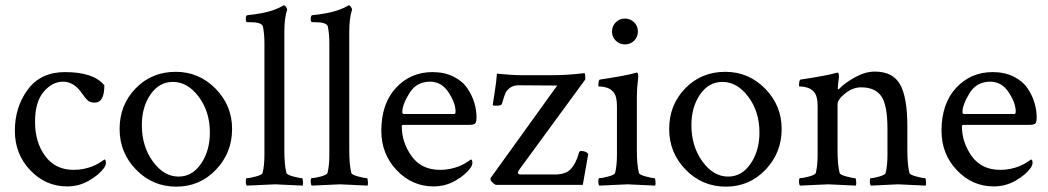

<svg xmlns="http://www.w3.org/2000/svg" viewBox="-20 -698 3959 725"><path d="M225.6 -425.8Q333 -425.8 374 -376Q374 -310.5 337.9 -310.5Q321.3 -310.5 312.5 -317.9Q303.7 -325.2 290 -344.7Q259.8 -389.6 217.8 -389.6Q177.7 -389.6 145 -351.6Q112.3 -313.5 112.3 -238.3Q112.3 -160.2 150.9 -108.4Q189.5 -56.6 257.8 -56.6Q278.3 -56.6 296.9 -60.5Q315.4 -64.5 328.6 -69.8Q341.8 -75.2 351.1 -80.6Q360.4 -85.9 367.2 -90.8L374 -95.7Q379.9 -95.7 379.9 -83Q379.9 -75.2 374 -65.4Q354.5 -38.1 316.4 -16.1Q278.3 5.9 233.4 5.9Q152.3 5.9 94.2 -55.2Q36.1 -116.2 36.1 -204.1Q36.1 -293.9 85 -359.9Q133.8 -425.8 225.6 -425.8Z M632.8 -388.7Q581.1 -388.7 548.3 -341.3Q515.6 -293.9 515.6 -225.6Q515.6 -145.5 557.1 -88.4Q598.6 -31.2 654.3 -31.2Q706.1 -31.2 739.3 -80.1Q772.5 -128.9 772.5 -197.3Q772.5 -276.4 730.5 -332.5Q688.5 -388.7 632.8 -388.7ZM643.6 -426.8Q731.4 -426.8 793.9 -363.3Q856.4 -299.8 856.4 -210.9Q856.4 -121.1 795.4 -57.1Q734.4 6.8 645.5 6.8Q556.6 6.8 494.1 -57.1Q431.6 -121.1 431.6 -210.9Q431.6 -301.8 492.2 -364.3Q552.7 -426.8 643.6 -426.8Z M978.5 -113.3V-536.1Q978.5 -569.3 972.7 -598.6Q967.8 -614.3 922.9 -614.3H914.1Q908.2 -614.3 908.2 -625Q908.2 -640.6 914.1 -640.6Q943.4 -643.6 968.3 -648.4Q993.2 -653.3 1007.3 -658.2Q1021.5 -663.1 1031.2 -667.5Q1041 -671.9 1045.9 -674.8L1049.8 -677.7H1051.8Q1055.7 -677.7 1059.6 -672.4Q1063.5 -667 1064.5 -662.1Q1053.7 -630.9 1053.7 -577.1V-131.8Q1053.7 -75.2 1061.5 -44.9Q1063.5 -38.1 1086.9 -31.7Q1110.4 -25.4 1120.1 -25.4Q1123 -25.4 1124 -13.7Q1125 -2 1123 2.9Q1025.4 -2 1018.6 -2Q1012.7 -2 912.1 2.9Q908.2 -1 908.2 -13.2Q908.2 -25.4 912.1 -25.4Q923.8 -25.4 946.8 -31.7Q969.7 -38.1 971.7 -44.9Q978.5 -73.2 978.5 -113.3Z M1223.6 -113.3V-536.1Q1223.6 -569.3 1217.8 -598.6Q1212.9 -614.3 1168 -614.3H1159.2Q1153.3 -614.3 1153.3 -625Q1153.3 -640.6 1159.2 -640.6Q1188.5 -643.6 1213.4 -648.4Q1238.3 -653.3 1252.4 -658.2Q1266.6 -663.1 1276.4 -667.5Q1286.1 -671.9 1291 -674.8L1294.9 -677.7H1296.9Q1300.8 -677.7 1304.7 -672.4Q1308.6 -667 1309.6 -662.1Q1298.8 -630.9 1298.8 -577.1V-131.8Q1298.8 -75.2 1306.6 -44.9Q1308.6 -38.1 1332 -31.7Q1355.5 -25.4 1365.2 -25.4Q1368.2 -25.4 1369.1 -13.7Q1370.1 -2 1368.2 2.9Q1270.5 -2 1263.7 -2Q1257.8 -2 1157.2 2.9Q1153.3 -1 1153.3 -13.2Q1153.3 -25.4 1157.2 -25.4Q1168.9 -25.4 1191.9 -31.7Q1214.8 -38.1 1216.8 -44.9Q1223.6 -73.2 1223.6 -113.3Z M1603.5 -389.6Q1552.7 -389.6 1525.9 -346.2Q1499 -302.7 1499 -274.4Q1499 -267.6 1504.9 -267.6H1695.3Q1700.2 -267.6 1700.2 -277.3Q1700.2 -308.6 1673.8 -349.1Q1647.5 -389.6 1603.5 -389.6ZM1613.3 -425.8Q1658.2 -425.8 1692.4 -408.7Q1726.6 -391.6 1744.6 -364.7Q1762.7 -337.9 1771 -310.1Q1779.3 -282.2 1779.3 -254.9Q1779.3 -235.4 1773.4 -231Q1767.6 -226.6 1751 -226.6H1504.9Q1497.1 -226.6 1497.1 -221.7Q1497.1 -160.2 1534.2 -108.4Q1571.3 -56.6 1641.6 -56.6Q1662.1 -56.6 1680.7 -60.5Q1699.2 -64.5 1712.4 -69.8Q1725.6 -75.2 1734.9 -80.6Q1744.1 -85.9 1751 -90.8L1757.8 -95.7Q1763.7 -95.7 1763.7 -83Q1763.7 -75.2 1757.8 -65.4Q1738.3 -38.1 1700.2 -16.1Q1662.1 5.9 1617.2 5.9Q1536.1 5.9 1478 -55.2Q1419.9 -116.2 1419.9 -204.1Q1419.9 -306.6 1475.1 -366.2Q1530.3 -425.8 1613.3 -425.8Z M1935.5 -45.9Q1935.5 -39.1 1947.3 -39.1H2075.2Q2116.2 -39.1 2135.3 -59.6Q2154.3 -80.1 2165 -117.2Q2167 -127.9 2172.9 -127.9Q2194.3 -127.9 2201.2 -116.2L2180.7 0H1851.6Q1832 -11.7 1832 -22.5Q1832 -25.4 1833 -26.4L2084 -375L1938.5 -376Q1918.9 -376 1906.2 -366.7Q1893.6 -357.4 1889.2 -347.7Q1884.8 -337.9 1880.4 -322.8Q1876 -307.6 1875 -304.7Q1872.1 -298.8 1851.6 -298.8Q1840.8 -298.8 1840.8 -301.8Q1840.8 -305.7 1847.7 -348.1Q1854.5 -390.6 1856.4 -419.9Q1914.1 -414.1 1949.2 -414.1H2068.4Q2123 -414.1 2187.5 -421.9Q2190.4 -417 2190.4 -398.4L1942.4 -59.6Q1935.5 -49.8 1935.5 -45.9Z M2305.2 -544.4Q2291 -558.6 2291 -579.1Q2291 -599.6 2305.2 -613.8Q2319.3 -627.9 2339.8 -627.9Q2360.4 -627.9 2374.5 -613.8Q2388.7 -599.6 2388.7 -579.1Q2388.7 -558.6 2374.5 -544.4Q2360.4 -530.3 2339.8 -530.3Q2319.3 -530.3 2305.2 -544.4ZM2384.8 -131.8Q2384.8 -75.2 2392.6 -44.9Q2394.5 -38.1 2418 -31.7Q2441.4 -25.4 2451.2 -25.4Q2454.1 -25.4 2455.1 -13.7Q2456.1 -2 2454.1 2.9Q2356.4 -2 2349.6 -2Q2342.8 -2 2243.2 2.9Q2239.3 -1 2239.3 -13.2Q2239.3 -25.4 2243.2 -25.4Q2254.9 -25.4 2277.8 -31.7Q2300.8 -38.1 2302.7 -44.9Q2309.6 -73.2 2309.6 -113.3V-297.9Q2309.6 -335.9 2295.9 -350.6Q2286.1 -362.3 2272 -366.7Q2257.8 -371.1 2248.5 -371.1Q2239.3 -371.1 2239.3 -373Q2239.3 -396.5 2245.1 -397.5Q2348.6 -413.1 2379.9 -422.9L2381.8 -423.8Q2383.8 -423.8 2384.8 -423.8Q2388.7 -423.8 2389.6 -415.5Q2390.6 -407.2 2389.6 -403.3Q2384.8 -364.3 2384.8 -333Z M2708 -388.7Q2656.2 -388.7 2623.5 -341.3Q2590.8 -293.9 2590.8 -225.6Q2590.8 -145.5 2632.3 -88.4Q2673.8 -31.2 2729.5 -31.2Q2781.2 -31.2 2814.5 -80.1Q2847.7 -128.9 2847.7 -197.3Q2847.7 -276.4 2805.7 -332.5Q2763.7 -388.7 2708 -388.7ZM2718.8 -426.8Q2806.6 -426.8 2869.1 -363.3Q2931.6 -299.8 2931.6 -210.9Q2931.6 -121.1 2870.6 -57.1Q2809.6 6.8 2720.7 6.8Q2631.8 6.8 2569.3 -57.1Q2506.8 -121.1 2506.8 -210.9Q2506.8 -301.8 2567.4 -364.3Q2627.9 -426.8 2718.8 -426.8Z M3283.2 -427.7Q3351.6 -427.7 3378.9 -378.9Q3406.2 -330.1 3406.2 -220.7V-131.8Q3406.2 -75.2 3414.1 -44.9Q3416 -38.1 3439.5 -31.7Q3462.9 -25.4 3472.7 -25.4Q3475.6 -25.4 3476.6 -13.7Q3477.5 -2 3475.6 2.9Q3377.9 -2 3371.1 -2Q3369.1 -2 3268.6 2.9Q3264.6 -1 3264.6 -13.2Q3264.6 -25.4 3268.6 -25.4Q3280.3 -25.4 3301.3 -31.7Q3322.3 -38.1 3324.2 -44.9Q3331.1 -73.2 3331.1 -113.3V-210.9Q3331.1 -301.8 3307.6 -335Q3284.2 -368.2 3231.4 -368.2Q3200.2 -368.2 3171.4 -345.2Q3142.6 -322.3 3142.6 -303.7V-131.8Q3142.6 -75.2 3150.4 -44.9Q3152.3 -38.1 3175.8 -31.7Q3199.2 -25.4 3209 -25.4Q3211.9 -25.4 3212.9 -13.7Q3213.9 -2 3211.9 2.9Q3114.3 -2 3107.4 -2Q3101.6 -2 3001 2.9Q2997.1 -1 2997.1 -13.2Q2997.1 -25.4 3001 -25.4Q3012.7 -25.4 3035.6 -31.7Q3058.6 -38.1 3060.5 -44.9Q3067.4 -73.2 3067.4 -113.3V-297.9Q3067.4 -335.9 3053.7 -350.6Q3043.9 -362.3 3029.8 -366.7Q3015.6 -371.1 3006.3 -371.1Q2997.1 -371.1 2997.1 -373Q2997.1 -396.5 3002.9 -397.5Q3106.4 -413.1 3137.7 -422.9Q3138.7 -422.9 3140.6 -423.3Q3142.6 -423.8 3142.6 -423.8Q3146.5 -423.8 3147.5 -415.5Q3148.4 -407.2 3147.5 -403.3Q3143.6 -376 3143.6 -364.3Q3143.6 -360.4 3145.5 -360.4Q3146.5 -360.4 3148.4 -362.3Q3170.9 -385.7 3209.5 -406.7Q3248 -427.7 3283.2 -427.7Z M3718.8 -389.6Q3668 -389.6 3641.1 -346.2Q3614.3 -302.7 3614.3 -274.4Q3614.3 -267.6 3620.1 -267.6H3810.5Q3815.4 -267.6 3815.4 -277.3Q3815.4 -308.6 3789.1 -349.1Q3762.7 -389.6 3718.8 -389.6ZM3728.5 -425.8Q3773.4 -425.8 3807.6 -408.7Q3841.8 -391.6 3859.9 -364.7Q3877.9 -337.9 3886.2 -310.1Q3894.5 -282.2 3894.5 -254.9Q3894.5 -235.4 3888.7 -231Q3882.8 -226.6 3866.2 -226.6H3620.1Q3612.3 -226.6 3612.3 -221.7Q3612.3 -160.2 3649.4 -108.4Q3686.5 -56.6 3756.8 -56.6Q3777.3 -56.6 3795.9 -60.5Q3814.5 -64.5 3827.6 -69.8Q3840.8 -75.2 3850.1 -80.6Q3859.4 -85.9 3866.2 -90.8L3873 -95.7Q3878.9 -95.7 3878.9 -83Q3878.9 -75.2 3873 -65.4Q3853.5 -38.1 3815.4 -16.1Q3777.3 5.9 3732.4 5.9Q3651.4 5.9 3593.3 -55.2Q3535.2 -116.2 3535.2 -204.1Q3535.2 -306.6 3590.3 -366.2Q3645.5 -425.8 3728.5 -425.8Z"/></svg>

Font: Crimson Text
Style: Regular
Weight: 400
Version: Version 0.13